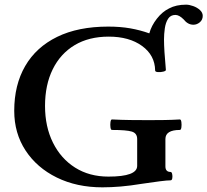

<svg xmlns="http://www.w3.org/2000/svg" viewBox="-20 -790 889 823"><path d="M419 13Q309 13 223.5 -29Q138 -71 89.5 -145Q41 -219 41 -315Q41 -426 88 -507Q135 -588 225 -632Q315 -676 444 -676Q496 -676 538.5 -668.5Q581 -661 620 -647Q629 -680 652.5 -710Q676 -740 705 -754Q735 -770 778 -770Q791 -770 808 -764Q825 -758 837 -747Q849 -736 849 -722Q849 -705 836.5 -694.5Q824 -684 809 -684Q785 -684 767 -707Q748 -726 732 -726Q711 -726 700.5 -709.5Q690 -693 686.5 -668.5Q683 -644 683 -621Q683 -598 685 -566.5Q687 -535 691 -491Q692 -486 680 -483Q668 -480 656.5 -481Q645 -482 645 -488Q644 -553 589 -593Q534 -633 446 -633Q361 -633 300 -596.5Q239 -560 206 -493Q173 -426 173 -336Q173 -247 207 -178.5Q241 -110 302 -71.5Q363 -33 445 -33Q568 -33 568 -79V-194Q568 -219 545 -226Q522 -233 460 -233Q455 -233 453.5 -244Q452 -255 453.5 -266.5Q455 -278 460 -278Q500 -276 539.5 -275.5Q579 -275 618 -275Q651 -275 684.5 -275.5Q718 -276 751 -278Q756 -278 757.5 -266.5Q759 -255 757.5 -244Q756 -233 751 -233Q689 -233 689 -194V-77Q689 -53 711 -53Q716 -53 718 -44Q720 -35 718.5 -26Q717 -17 711 -17Q697 -17 665.5 -13Q634 -9 587 -2Q539 6 497.5 9.5Q456 13 419 13Z"/></svg>

Font: Junicode SmExp
Style: Bold
Weight: 700
Width: 6
Designer: Peter S. Baker
Version: Version 2.205; ttfautohint (v1.8.4)